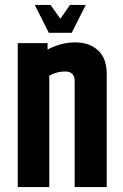

<svg xmlns="http://www.w3.org/2000/svg" viewBox="-20 -759 500 779"><path d="M178 -626 121 -739H185L225 -683L264 -739H328L271 -626ZM173 -584V-558Q228 -587 285 -587Q343 -587 378 -554.5Q413 -522 413 -459V0H283V-430Q283 -469 244 -469Q210 -469 180 -452V0H52V-584Z"/></svg>

Font: Khand ExtraBold
Style: Regular
Weight: 800
Designer: Sanchit Sawaria and Jyotish Sonowal (Devanagari), Satya Rajpurohit (Latin)
Foundry: Indian Type Foundry
Version: Version 2.000;PS 1.0;hotconv 1.0.79;makeotf.lib2.5.61930